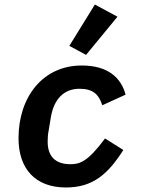

<svg xmlns="http://www.w3.org/2000/svg" viewBox="-20 -818 640 850"><path d="M500 -744 400 -798 287 -615 361 -575ZM272 12C391 12 458 -47 526 -154L445 -205C370 -104 335 -91 292 -91C223 -91 191 -128 191 -191C191 -206 192 -223 195 -238L205 -298C219 -383 266 -425 332 -425C391 -425 417 -401 433 -352L536 -399C516 -474 458 -528 342 -528C169 -528 62 -388 62 -206C62 -71 136 12 272 12Z"/></svg>

Font: IBM Plex Mono SmBld
Style: Italic
Weight: 600
Italic angle: -9.5°
Monospace: yes
Designer: Mike Abbink, Paul van der Laan, Pieter van Rosmalen
Foundry: Bold Monday
Version: Version 2.004